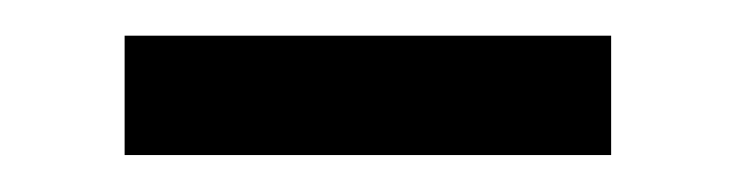

<svg xmlns="http://www.w3.org/2000/svg" viewBox="-20 -714 406 106"><path d="M317.4 -628.4H48.8V-694.3H317.4Z"/></svg>

Font: Cadman
Style: Regular
Weight: 400
Designer: Paul James MIller
Foundry: High-Logic / Made with FontCreator
Version: Version 2.114;March 28, 2021;FontCreator 13.0.0.2683 64-bit